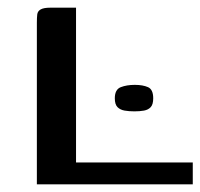

<svg xmlns="http://www.w3.org/2000/svg" viewBox="-20 -480 522 500"><path d="M178 -460V-57H482V0H76V-421Q76 -434 77 -442.5Q78 -451 86 -455.5Q94 -460 111 -460ZM279 -224Q279 -247 294.5 -253Q310 -259 331 -259Q352 -259 365.5 -253Q379 -247 379 -224Q379 -208 372.5 -201Q366 -194 355 -192Q344 -190 330 -190Q316 -190 304.5 -192Q293 -194 286 -201Q279 -208 279 -224Z"/></svg>

Font: Genos Thin Medium
Style: Regular
Weight: 500
Version: Version 1.010